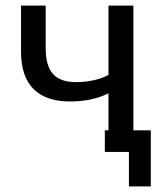

<svg xmlns="http://www.w3.org/2000/svg" viewBox="-20 -542 585 685"><path d="M367 0V-209Q336 -194 302.5 -187Q269 -180 229 -180Q144 -180 99.5 -224.5Q55 -269 55 -358V-522H143V-370Q143 -307 169 -278Q195 -249 252 -249Q284 -249 315.5 -256Q347 -263 367 -275V-522H456V0ZM440 123V0H354V-77H518V123Z"/></svg>

Font: YasnoRaleway Medium
Style: Regular
Weight: 500
Designer: Matt McInerney, Pablo Impallari, Rodrigo Fuenzalida
Foundry: Matt McInerney, Pablo Impallari, Rodrigo Fuenzalida
Version: Version 4.026